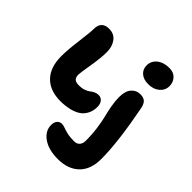

<svg xmlns="http://www.w3.org/2000/svg" viewBox="-268 -945 1370 1370"><g transform="rotate(45 417.0 -260.5)"><path d="M621.1 -583Q572.8 -583 545.4 -607.2Q518.1 -631.3 518.1 -669.9Q518.1 -715.3 554 -743.7Q589.8 -772 647 -772Q690.9 -772 714.8 -745.1Q738.8 -718.3 738.8 -681.2Q738.8 -638.7 705.8 -610.8Q672.9 -583 621.1 -583ZM264.2 -54.2Q157.2 -54.2 99.1 -114.5Q41 -174.8 41 -286.1Q41 -349.6 54.4 -451.7Q67.9 -553.7 67.9 -590.8Q67.9 -625.5 86.7 -645.8Q105.5 -666 145 -666Q195.8 -666 223.4 -628.9Q251 -591.8 251 -535.2Q251 -479.5 235.6 -386.7Q220.2 -293.9 220.2 -278.8Q220.2 -251.5 233.9 -239.3Q247.6 -227.1 278.8 -227.1Q306.6 -227.1 329.1 -235.1Q351.6 -243.2 363.3 -252.9Q375 -262.7 391.6 -270.8Q408.2 -278.8 425.8 -278.8Q450.7 -278.8 465.3 -260.5Q480 -242.2 480 -212.9Q480 -142.6 431.2 -100.1Q402.8 -76.7 357.4 -65.4Q312 -54.2 264.2 -54.2ZM543.9 251Q448.2 251 392.6 211.4Q336.9 171.9 336.9 112.8Q336.9 84 350.6 67.9Q364.3 51.8 386.2 51.8Q401.4 51.8 418.5 58.6Q435.5 65.4 464.1 72.3Q492.7 79.1 535.2 79.1Q562.5 79.1 577.1 62.3Q591.8 45.4 591.8 17.1Q591.8 -46.9 583.5 -106.2Q575.2 -165.5 565.4 -202.4Q555.7 -239.3 547.4 -284.9Q539.1 -330.6 539.1 -371.1Q539.1 -432.6 565.9 -462.9Q592.8 -493.2 631.8 -493.2Q663.6 -493.2 680.7 -479.2Q697.8 -465.3 706.1 -428.2Q762.2 -137.7 762.2 30.8Q762.2 137.2 703.4 194.1Q644.5 251 543.9 251Z"/></g></svg>

Font: Shantell Sans Irregular Bouncy
Style: Regular
Weight: 800
Designer: Stephen Nixon, Anya Danilova, Shantell Martin
Foundry: Arrow Type
Version: Version 1.006;[9816181b4]